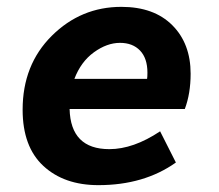

<svg xmlns="http://www.w3.org/2000/svg" viewBox="-20 -528 640 560"><path d="M267 12Q167 12 106.5 -44Q46 -100 46 -208Q46 -339 131 -423.5Q216 -508 334 -508Q429 -508 482.5 -454.5Q536 -401 536 -313Q536 -255 519 -210H183Q186 -93 299 -93Q369 -93 447 -145L493 -54Q400 12 267 12ZM330 -403Q292 -403 254 -375.5Q216 -348 197 -298H409Q410 -304 410 -316Q410 -358 388.5 -380.5Q367 -403 330 -403Z"/></svg>

Font: TypoPRO Source Code Pro
Style: Bold Italic
Weight: 700
Italic angle: -11°
Monospace: yes
Designer: Paul D. Hunt, Teo Tuominen
Foundry: Adobe Systems Incorporated
Version: Version 1.030;PS 1.0;hotconv 1.0.84;makeotf.lib2.5.63406